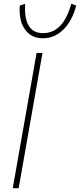

<svg xmlns="http://www.w3.org/2000/svg" viewBox="-20 -988 420 1008"><path d="M47 0 172 -710H203L78 0ZM354 -968 380 -959Q360 -880 313.5 -833.5Q267 -787 205 -787Q144 -787 111 -833.5Q78 -880 84 -959L112 -968Q103 -814 206 -814Q312 -814 354 -968Z"/></svg>

Font: Livvic Thin
Style: Italic
Weight: 250
Italic angle: -10°
Designer: Jacques Le Bailly, Baron von Fonthausen
Version: Version 1.001; ttfautohint (v1.8.2)